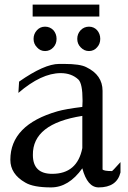

<svg xmlns="http://www.w3.org/2000/svg" viewBox="-20 -803 555 835"><path d="M122 -783V-731H412V-783ZM316 -634Q316 -612 331 -597Q346 -581 367 -581Q388 -581 402 -597Q416 -612 416 -634Q416 -656 402 -672Q388 -687 367 -687Q346 -687 331 -672Q316 -656 316 -634ZM126 -634Q126 -612 141 -597Q155 -581 176 -581Q197 -581 212 -597Q226 -612 226 -634Q226 -656 212 -672Q197 -687 176 -687Q155 -687 141 -672Q126 -656 126 -634ZM338 -159Q316 -47 207 -47Q123 -47 123 -129Q121 -265 338 -299ZM244 -485Q291 -485 321 -457Q339 -439 339 -367Q339 -365 339 -362L338 -338Q265 -329 230 -319Q25 -260 25 -108Q25 -46 90 -9Q125 12 202 12Q279 12 338 -71Q360 12 409 12Q488 12 504 -53V-98Q469 -59 467 -59Q432 -59 426 -66V-408Q426 -477 355 -511Q328 -525 259 -525H237Q173 -525 63 -448L60 -399Q160 -485 244 -485Z"/></svg>

Font: Sawarabi Mincho
Style: Regular
Weight: 400
Version: Version 1.082; ttfautohint (v1.8.4.7-5d5b)